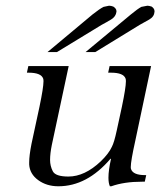

<svg xmlns="http://www.w3.org/2000/svg" viewBox="-20 -647 577 671"><path d="M146 -465 304 -597Q328 -616 342 -623Q360 -627 361 -627Q368 -627 376 -624Q387 -617 387 -608Q387 -607 387 -606Q385 -589 368.5 -579Q352 -569 335 -560L179 -465ZM279 -465 438 -597Q461 -616 474 -623Q493 -627 495 -627Q501 -627 510 -624Q520 -617 520 -608Q520 -607 520 -606Q519 -589 502 -579Q485 -569 468 -560L313 -465ZM453 -156Q437 -84 437 -63Q437 -58 438 -56Q445 -35 487 -35H491L486 -12H476Q414 -12 369 4H364Q359 -7 359 -26Q359 -52 368 -92H366Q284 4 184 4Q143 4 113.5 -17.5Q84 -39 82 -72Q82 -76 82 -80Q82 -103 90 -144L118 -274Q132 -341 132 -363Q132 -369 131 -372Q124 -393 80 -393H74L79 -416H220L161 -140Q155 -110 155 -88Q155 -67 164.5 -48.5Q174 -30 219 -30Q276 -30 332 -83Q360 -110 371 -134Q379 -149 388 -191L406 -274Q420 -341 420 -363Q420 -369 419 -372Q412 -393 368 -393H358L363 -416H508Z"/></svg>

Font: New Athena Unicode
Style: Italic
Weight: 400
Designer: J. Rusten 1997; rev. by R. Hancock 2001, 2002, rev. by D. Mastronarde 2002-2019
Foundry: Society for Classical Studies (formerly American Philological Association)
Version: Version 5.008